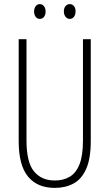

<svg xmlns="http://www.w3.org/2000/svg" viewBox="-20 -905 533 935"><path d="M422 -218Q422 -132 399.5 -82Q377 -32 337.5 -11Q298 10 247 10Q162 10 116.5 -45Q71 -100 71 -218V-714H109V-221Q109 -115 145.5 -70.5Q182 -26 247 -26Q288 -26 319 -44Q350 -62 367 -104.5Q384 -147 384 -221V-714H422ZM146 -849Q146 -864 153.5 -874.5Q161 -885 174 -885Q186 -885 194 -875Q202 -865 202 -849Q202 -832 194 -822.5Q186 -813 174 -813Q161 -813 153.5 -823.5Q146 -834 146 -849ZM291 -850Q291 -865 299 -875Q307 -885 320 -885Q332 -885 340 -875.5Q348 -866 348 -850Q348 -833 340 -823Q332 -813 320 -813Q307 -813 299 -823.5Q291 -834 291 -850Z"/></svg>

Font: Noto Sans Gurmukhi ExtraCondensed ExtraLight
Style: Regular
Weight: 200
Width: 2
Designer: Jelle Bosma - Monotype Design Team
Foundry: Monotype Imaging Inc.
Version: Version 2.004; ttfautohint (v1.8.4.7-5d5b)